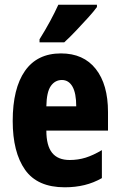

<svg xmlns="http://www.w3.org/2000/svg" viewBox="-20 -786 509 816"><path d="M239 -559Q335 -559 387 -493Q439 -427 439 -310V-231H177Q177 -167 201.5 -136.5Q226 -106 276 -106Q312 -106 344 -116Q376 -126 413 -148V-29Q378 -9 339 0.5Q300 10 255 10Q139 10 86.5 -64.5Q34 -139 34 -272Q34 -410 86 -484.5Q138 -559 239 -559ZM243 -446Q214 -446 196 -420.5Q178 -395 177 -334H304Q304 -390 288 -418Q272 -446 243 -446ZM392 -756Q379 -738 355 -711.5Q331 -685 304 -656.5Q277 -628 253 -606H148V-619Q173 -659 193 -696Q213 -733 228 -766H392Z"/></svg>

Font: Noto Sans Hebrew ExtraCondensed ExtraBold
Style: Regular
Weight: 800
Width: 2
Designer: Monotype Design Team
Foundry: Monotype Imaging Inc.
Version: Version 2.004; ttfautohint (v1.8.4.7-5d5b)